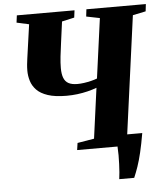

<svg xmlns="http://www.w3.org/2000/svg" viewBox="-60 -796 878 1023"><g transform="rotate(-5 379.0 -284.5)"><path d="M536 174Q538.5 157.5 540 137Q541.5 116.5 542.5 93.5Q543.5 70.5 543.5 46.8Q543.5 23 542 0L510 -60H679.5Q669.5 -1.5 659.2 41.8Q649 85 638 116.8Q627 148.5 616 174ZM326 0 331.5 -37.5 421 -52.5 457.5 -321.5Q434.5 -313 408 -306.5Q381.5 -300 353.2 -296.5Q325 -293 295.5 -293Q234.5 -293 195.5 -306Q156.5 -319 135.8 -340.8Q115 -362.5 106.8 -389.5Q98.5 -416.5 98.5 -444.5Q98.5 -461 100.2 -478Q102 -495 104 -509L129.5 -690L63.5 -704.5L68.5 -743H377L372 -704.5L305.5 -689.5L290.5 -577.5Q285 -539 281.2 -504.2Q277.5 -469.5 277.5 -443Q277.5 -410.5 285.5 -390Q293.5 -369.5 311.2 -360Q329 -350.5 358.5 -350.5Q375 -350.5 394.2 -353.2Q413.5 -356 432 -360.5Q450.5 -365 464.5 -370.5L508 -690L436 -704.5L440.5 -743H758.5L754 -704.5L684.5 -690L598 -52.5L665.5 -37.5L661 0Z"/></g></svg>

Font: Merriweather 72pt Black
Style: Italic
Weight: 900
Italic angle: -7.8°
Version: Version 2.101